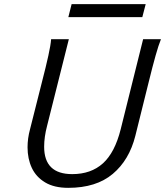

<svg xmlns="http://www.w3.org/2000/svg" viewBox="-20 -883 787 915"><path d="M688 -489.3 625 -235.8Q596.2 -120.6 517.3 -54.2Q438.5 12.2 305.2 12.2Q238.3 12.2 195.1 -13.7Q151.9 -39.6 131.6 -83Q111.3 -126.5 111.3 -181.2Q111.3 -223.6 123 -266.6L179.2 -489.3Q199.2 -566.4 210.4 -617.7Q221.7 -668.9 223.6 -696.3H308.1L204.6 -284.2Q190.4 -230.5 190.4 -183.6Q190.4 -53.2 324.2 -53.2Q413.6 -53.2 470.5 -104.5Q527.3 -155.8 555.2 -267.1L662.1 -696.3H747.1Q735.8 -668.9 721.7 -618.9Q707.5 -568.8 688 -489.3ZM321.3 -863.3H674.3L658.2 -801.3H305.7Z"/></svg>

Font: Lesson One Light
Style: Italic
Weight: 300
Italic angle: -14°
Designer: But Ko, Victor Gaultney, Annie Olsen, Julie Remington, Don Collingsworth, Eric Hays, Becca Hirsbrunner
Version: Version 1.100